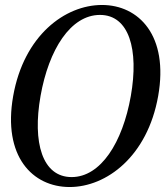

<svg xmlns="http://www.w3.org/2000/svg" viewBox="-20 -736 665 772"><path d="M260 16C408 16 573 -107 616 -350C659 -593 538 -716 390 -716C241 -716 76 -593 33 -350C-10 -107 111 16 260 16ZM143 -350C176 -537 264 -676 382 -676C499 -676 539 -537 506 -350C473 -163 385 -24 268 -24C150 -24 110 -163 143 -350Z"/></svg>

Font: RL Madena Oblique
Style: Regular
Weight: 400
Italic angle: -10°
Designer: I Kadek Wantara Putra
Foundry: Roughlines ID
Version: Version 1.000;Glyphs 3.1.2 (3151)